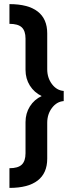

<svg xmlns="http://www.w3.org/2000/svg" viewBox="-20 -772 355 933"><path d="M25.9 141.1V45.4Q67.4 45.4 85.7 28.1Q104 10.7 104 -27.3V-178.2Q104 -221.2 125.2 -254.9Q146.5 -288.6 182.6 -305.2Q146.5 -322.3 125.2 -356Q104 -389.6 104 -432.6V-584.5Q104 -622.1 85.7 -639.2Q67.4 -656.2 25.9 -656.2V-752Q116.7 -752 163.1 -716.1Q209.5 -680.2 209.5 -609.9V-435.5Q209.5 -393.6 232.7 -363Q255.9 -332.5 289.6 -330.1V-280.8Q255.9 -278.3 232.7 -247.8Q209.5 -217.3 209.5 -175.3V-1Q209.5 69.3 163.1 105.2Q116.7 141.1 25.9 141.1Z"/></svg>

Font: Kumbh Sans SemiBold
Style: Regular
Weight: 600
Version: Version 1.005